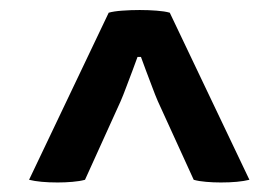

<svg xmlns="http://www.w3.org/2000/svg" viewBox="-20 -674 570 393"><path d="M490.5 -306Q468.5 -300.5 432 -300.5Q416.5 -300.5 401.8 -301.8Q387 -303 376.5 -306L303 -467Q298 -478.5 291.8 -495.2Q285.5 -512 279 -529Q272.5 -546 268.5 -557.5H261.5Q257.5 -546 251 -529Q244.5 -512 238.2 -495.2Q232 -478.5 227 -467L154 -306Q143 -303 128.2 -301.8Q113.5 -300.5 98 -300.5Q61.5 -300.5 39.5 -306L202.5 -648Q213 -651 230.2 -652.2Q247.5 -653.5 266 -653.5Q284 -653.5 300.5 -652.2Q317 -651 327.5 -648Z"/></svg>

Font: Signika Medium
Style: Regular
Weight: 500
Designer: Anna Giedry
Foundry: Anna Giedry
Version: Version 2.000